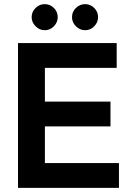

<svg xmlns="http://www.w3.org/2000/svg" viewBox="-20 -908 628 928"><path d="M67 0V-700H544V-580H197V-417H514V-297H197V-120H555V0ZM196 -762Q171 -762 152 -781Q133 -800 133 -825Q133 -851 152 -869.5Q171 -888 196 -888Q222 -888 240.5 -869.5Q259 -851 259 -825Q259 -800 240.5 -781Q222 -762 196 -762ZM391 -762Q366 -762 347 -781Q328 -800 328 -825Q328 -851 347 -869.5Q366 -888 391 -888Q417 -888 435.5 -869.5Q454 -851 454 -825Q454 -800 435.5 -781Q417 -762 391 -762Z"/></svg>

Font: Zen Kaku Gothic Antique Black
Style: Regular
Weight: 900
Designer: Yoshimichi Ohira
Foundry: Positype
Version: Version 1.001